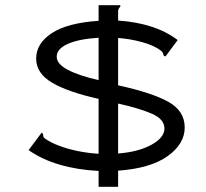

<svg xmlns="http://www.w3.org/2000/svg" viewBox="-20 -671 790 738"><path d="M359 47V-14Q278 -18 209.5 -38Q141 -58 90 -94L140 -161Q146 -158 146 -151Q146 -144 151 -140Q172 -124 206.5 -111Q241 -98 281 -90Q321 -82 359 -80V-291Q242 -317 180.5 -353Q119 -389 119 -446Q119 -504 179 -543.5Q239 -583 359 -591V-651H441Q443 -650 443 -648Q443 -646 439 -641.5Q435 -637 434 -630V-592Q578 -582 663 -517L616 -454Q608 -456 607.5 -462.5Q607 -469 600 -475Q574 -496 526.5 -509Q479 -522 434 -525V-343Q563 -315 626.5 -280Q690 -245 690 -181Q690 -118 624.5 -71Q559 -24 434 -15V47ZM359 -363V-526Q282 -521 240 -502Q198 -483 198 -453Q198 -425 241 -402.5Q284 -380 359 -363ZM434 -81Q512 -87 562 -114.5Q612 -142 612 -177Q612 -213 563.5 -234Q515 -255 434 -273Z"/></svg>

Font: Inconsolata ExtraExpanded Thin
Style: Regular
Weight: 100
Width: 8
Monospace: yes
Designer: Raph Levien, Cyreal, Brenton Simpson
Foundry: Raph Levien, Cyreal, Google
Version: Version 3.100; ttfautohint (v1.8.4.7-5d5b)